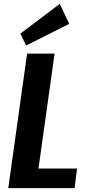

<svg xmlns="http://www.w3.org/2000/svg" viewBox="-20 -979 452 999"><path d="M148 -102H381L368 0H23L121 -700H264L169 -22ZM340 -855 116 -742 86 -804 291 -959Z"/></svg>

Font: Pathway Extreme Condensed
Style: Bold Italic
Weight: 700
Width: 3
Italic angle: -8°
Version: Version 1.001;gftools[0.9.26]